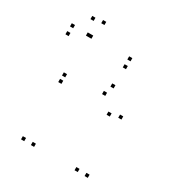

<svg xmlns="http://www.w3.org/2000/svg" viewBox="-182 -905 984 1044"><g transform="rotate(30 310.0 -382.5)"><path d="M404 -605.5V-625.5H384V-605.5ZM404 -655V-675H384V-655ZM158.5 -655V-675H138.5V-655ZM144 -655V-675H124V-655ZM44 -655V-675H24V-655ZM44 -605.5V-625.5H24V-605.5ZM519.5 10V-10H499.5V10ZM519.5 -356V-376H499.5V-356ZM398 -481.5V-501.5H378V-481.5ZM140 -402V-422H120V-402ZM140 -361V-381H120V-361ZM379 -423.5V-443.5H359V-423.5ZM456.5 -338.5V-358.5H436.5V-338.5ZM456.5 10V-10H436.5V10ZM182.5 10V-10H162.5V10ZM182.5 -755V-775H162.5V-755ZM120.5 -745V-765H100.5V-745ZM120.5 10V-10H100.5V10Z"/></g></svg>

Font: Monaspace Krypton Dots Var
Style: Regular
Weight: 400
Designer: Riley Cran and the Lettermatic Team
Version: Version 1.100 (Monaspace Krypton Dots)